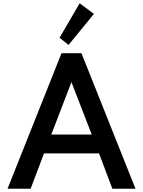

<svg xmlns="http://www.w3.org/2000/svg" viewBox="-20 -1149 871 1169"><path d="M26 0 354.5 -825H476L805 0H664L583 -215H248L166.5 0ZM292.5 -330H538.5L415 -649ZM397.5 -875.5 342.5 -919 465 -1129 552 -1064.5Z"/></svg>

Font: Spartan Thin SemiBold
Style: Regular
Weight: 600
Version: Version 1.004